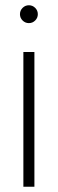

<svg xmlns="http://www.w3.org/2000/svg" viewBox="-20 -711 220 731"><path d="M111 -513V0H69V-513ZM66 -633Q56 -643 56 -657Q56 -671 66 -681Q76 -691 90 -691Q104 -691 114 -681Q124 -671 124 -657Q124 -643 114 -633Q104 -623 90 -623Q76 -623 66 -633Z"/></svg>

Font: Nacelle UltraLight
Style: Regular
Weight: 200
Designer: Sora Sagano
Foundry: Sora Sagano
Version: Version 1.000;FEAKit 1.0